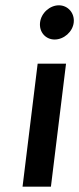

<svg xmlns="http://www.w3.org/2000/svg" viewBox="-20 -714 298 724"><path d="M131 -629C127 -593 152 -565 186 -565C221 -565 254 -594 258 -629C262 -665 236 -694 202 -694C168 -694 135 -665 131 -629ZM172 -10 229 -474H122L65 -10Z"/></svg>

Font: Bluebird
Style: LiObl
Weight: 300
Designer: Jasper
Foundry: Cannot Into Space Fonts
Version: Version 0.98